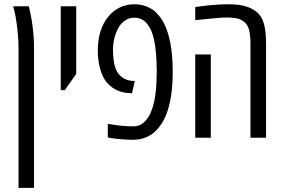

<svg xmlns="http://www.w3.org/2000/svg" viewBox="-20 -660 1357 920"><path d="M68.8 240.2V-428.7Q68.8 -460.9 65.7 -495.1Q62.5 -529.3 58.3 -558.1Q54.2 -586.9 49.8 -603.5Q48.3 -610.4 46.6 -616.7Q44.9 -623 43.5 -629.9H117.7Q120.1 -621.6 122.3 -612.5Q124.5 -603.5 126 -594.2Q131.8 -566.4 135.5 -538.8Q139.2 -511.2 141.1 -483.6Q143.1 -456.1 143.1 -428.7V240.2Z M271 -228V-629.9H345.2V-305.7L290.5 -228Z M616.2 9.8Q598.1 9.8 578.9 8.5Q559.6 7.3 542 5.6Q524.4 3.9 511.7 1.5L496.6 -1.5V-66.9Q529.3 -60.5 559.3 -57.6Q589.4 -54.7 621.1 -54.7Q639.2 -54.7 655.5 -63.7Q671.9 -72.8 686.5 -92.8Q693.8 -102.5 699.7 -115.2Q705.6 -127.9 710.4 -142.6Q720.7 -173.8 725.8 -217Q731 -260.3 731 -313.5Q731 -360.4 728 -398.2Q725.1 -436 719.2 -464.4Q715.3 -482.9 710.4 -497.6Q705.6 -512.2 699.7 -523.4Q684.1 -552.2 665.5 -563.7Q647 -575.2 623 -575.2Q598.1 -575.2 577.9 -561Q557.6 -546.9 545.9 -523.9Q533.2 -500 527.3 -474.1Q521.5 -448.2 521.5 -420.4Q521.5 -382.8 527.8 -353.5Q534.2 -324.2 547.4 -307.1Q558.1 -292.5 575 -283.2Q591.8 -273.9 615.2 -272.5L626 -271.5L612.3 -212.9L602.1 -213.9Q575.7 -214.4 552.2 -222.9Q528.8 -231.4 511.7 -245.6Q501.5 -253.4 492.2 -264.4Q482.9 -275.4 476.1 -288.1Q463.9 -311.5 456.3 -344.7Q448.7 -377.9 448.7 -419.4Q448.7 -468.3 461.2 -508.8Q473.6 -549.3 498 -579.1Q521.5 -608.4 553.7 -624Q585.9 -639.6 623 -639.6Q652.3 -639.6 675.8 -631.3Q699.2 -623 717.3 -609.4Q735.8 -594.7 752 -571.3Q768.1 -547.9 779.3 -516.6Q793 -479.5 800.3 -428.7Q807.6 -377.9 807.6 -314.9Q807.6 -251.5 799.6 -200.4Q791.5 -149.4 776.9 -111.8Q764.6 -81.1 748 -58.3Q731.4 -35.6 712.4 -20.5Q694.3 -7.3 670.9 1.2Q647.5 9.8 616.2 9.8Z M1180.2 0V-449.7Q1180.2 -492.2 1173.1 -518.1Q1166 -543.9 1147.5 -557.1Q1132.3 -568.8 1112.3 -572.5Q1092.3 -576.2 1067.9 -576.2Q1048.8 -576.2 1014.4 -573.2Q980 -570.3 915.5 -563.5V-626Q929.7 -628.4 945.6 -630.4Q961.4 -632.3 978.5 -634.3Q1008.8 -637.2 1031 -638.4Q1053.2 -639.6 1069.3 -639.6Q1102.1 -639.6 1125.7 -636.5Q1149.4 -633.3 1169.4 -625.5Q1180.2 -621.6 1189.5 -616.5Q1198.7 -611.3 1207.5 -604.5Q1234.9 -583 1244.9 -545.2Q1254.9 -507.3 1254.9 -449.2V0ZM915.5 0V-398.9H990.2V0Z"/></svg>

Font: Open Sans Condensed
Style: Regular
Weight: 400
Width: 3
Designer: Monotype Design Team
Foundry: Monotype Imaging Inc.
Version: Version 3.000